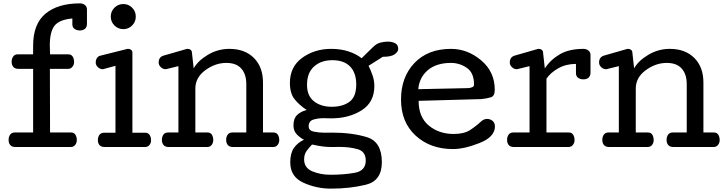

<svg xmlns="http://www.w3.org/2000/svg" viewBox="-20 -869 4290 1135"><path d="M452.1 -689Q434.1 -689 420.9 -698Q407.7 -707 407.7 -726.1V-759.8Q330.1 -752.9 302.2 -716.8Q274.4 -680.7 274.4 -601.1Q274.4 -596.2 274.7 -591.3Q274.9 -586.4 274.9 -581.5L275.9 -547.9H382.8Q401.4 -547.9 409.7 -534.4Q418 -521 418 -502.9Q418 -486.8 408.4 -474.4Q398.9 -461.9 381.8 -461.9H274.9L275.9 -85.9H398.9Q417.5 -85.9 425.8 -72.5Q434.1 -59.1 434.1 -41Q434.1 -24.9 424.6 -12.5Q415 0 397.9 0H70.8Q50.3 0 40.5 -11.7Q30.8 -23.4 30.8 -42Q30.8 -60.1 39.8 -73Q48.8 -85.9 67.9 -85.9H175.8V-461.9H88.9Q68.4 -461.9 58.6 -473.6Q48.8 -485.4 48.8 -503.9Q48.8 -522 57.9 -534.9Q66.9 -547.9 85.9 -547.9H175.8V-599.1Q175.8 -727.5 249 -788.3Q322.3 -849.1 453.1 -849.1Q469.2 -849.1 481.7 -839.6Q494.1 -830.1 494.1 -813V-729Q494.1 -708.5 482.4 -698.7Q470.7 -689 452.1 -689Z M709 -696.8Q678.2 -696.8 656.5 -718.5Q634.8 -740.2 634.8 -771Q634.8 -801.8 656.5 -823.5Q678.2 -845.2 709 -845.2Q739.7 -845.2 761.2 -823.5Q782.7 -801.8 782.7 -771Q782.7 -740.2 761.2 -718.5Q739.7 -696.8 709 -696.8ZM558.6 -40.5Q558.6 -58.6 567.6 -71.5Q576.7 -84.5 595.7 -84.5H662.6V-480L592.8 -460.9Q591.8 -460.4 590.1 -460.2Q588.4 -460 585.9 -460Q571.3 -460 558.6 -471.9Q545.9 -483.9 545.9 -499Q545.9 -514.6 553 -525.6Q560.1 -536.6 573.7 -540L730 -579.1Q731.4 -579.6 733.4 -579.8Q735.4 -580.1 737.8 -580.1Q748.5 -580.1 755.6 -574Q762.7 -567.9 762.7 -557.1V-84.5H837.9Q856.4 -84.5 864.7 -71Q873 -57.6 873 -39.6Q873 -23.4 863.5 -11.7Q854 0 836.9 0H598.6Q578.1 0 568.4 -11Q558.6 -22 558.6 -40.5Z M1317.9 -497.1Q1252.4 -497.1 1193.6 -453.9Q1134.8 -410.6 1134.8 -345.2V-85.9H1206.1Q1224.6 -85.9 1232.7 -72.5Q1240.7 -59.1 1240.7 -41Q1240.7 -24.9 1231.4 -12.5Q1222.2 0 1205.1 0H977.1Q956.5 0 946.8 -11.7Q937 -23.4 937 -42Q937 -60.1 946 -73Q955.1 -85.9 974.1 -85.9H1034.7V-478L964.8 -460.9Q963.9 -460.4 962.2 -460.2Q960.4 -460 958 -460Q943.4 -460 930.7 -471.9Q918 -483.9 918 -499Q918 -515.6 925 -525.6Q932.1 -535.6 945.8 -540L1082 -579.1Q1084 -579.1 1084.5 -579.6Q1085 -580.1 1086.9 -580.1H1089.8Q1100.1 -580.1 1107.4 -574Q1114.7 -567.9 1114.7 -557.1L1125 -464.8Q1149.9 -509.8 1208.7 -544.9Q1267.6 -580.1 1335.9 -580.1Q1427.2 -580.1 1481 -526.4Q1534.7 -472.7 1534.7 -380.9V-85.9H1595.7Q1614.3 -85.9 1622.6 -72.5Q1630.9 -59.1 1630.9 -41Q1630.9 -24.9 1621.3 -12.5Q1611.8 0 1594.7 0H1356.9Q1336.4 0 1326.7 -11.7Q1316.9 -23.4 1316.9 -42Q1316.9 -60.1 1325.9 -73Q1335 -85.9 1354 -85.9H1436V-372.1Q1436 -430.2 1406.5 -463.6Q1377 -497.1 1317.9 -497.1Z M1693.8 -378.9Q1693.8 -474.6 1766.6 -527.3Q1839.4 -580.1 1938 -580.1Q1994.1 -580.1 2039.8 -565.2Q2085.4 -550.3 2117.7 -524.9L2184.1 -589.8Q2206.1 -611.8 2229.7 -617.4Q2253.4 -623 2272.9 -623Q2296.4 -623 2315.2 -613.8Q2334 -604.5 2334 -580.1Q2334 -563 2313.2 -548.1Q2292.5 -533.2 2243.2 -533.2H2242.7L2158.7 -480Q2170.9 -456.1 2181.9 -424.8Q2192.9 -393.6 2192.9 -359.9Q2192.9 -264.6 2117.9 -217Q2043 -169.4 1938 -169.4Q1928.7 -169.4 1916.7 -169.9Q1904.8 -170.4 1892.6 -170.4Q1860.8 -170.4 1832.8 -162.1Q1804.7 -153.8 1804.7 -122.1Q1804.7 -97.2 1835 -90.8Q1865.2 -84.5 1898.9 -84.5Q1911.1 -84.5 1922.9 -84.7Q1934.6 -85 1943.8 -85Q2062 -85 2149.7 -57.9Q2237.3 -30.8 2237.3 89.8Q2237.3 199.7 2143.1 222.9Q2048.8 246.1 1936 246.1Q1850.6 246.1 1773.2 210.9Q1695.8 175.8 1695.8 90.8Q1695.8 37.1 1717.3 5.9Q1738.8 -25.4 1776.9 -43Q1755.4 -53.7 1735.1 -74.2Q1714.8 -94.7 1714.8 -127.9Q1714.8 -168.9 1736.6 -189.5Q1758.3 -210 1793 -218.8Q1749.5 -247.6 1721.7 -282Q1693.8 -316.4 1693.8 -378.9ZM1824.7 -14.6Q1809.6 0.5 1793.7 21.5Q1777.8 42.5 1777.8 73.2Q1777.8 123.5 1826.2 143.8Q1874.5 164.1 1934.1 164.1Q2010.7 164.1 2076.4 152.6Q2142.1 141.1 2142.1 80.1Q2142.1 26.4 2094.2 12.9Q2046.4 -0.5 1988.8 -0.5Q1973.6 -0.5 1961.2 -0.2Q1948.7 0 1938 0Q1915.5 0 1891.4 -2.7Q1867.2 -5.4 1824.7 -14.6ZM1944.8 -513.2Q1877.9 -513.2 1836.4 -475.8Q1794.9 -438.5 1794.9 -367.2Q1794.9 -302.2 1836.2 -270Q1877.4 -237.8 1940.9 -237.8Q2005.4 -237.8 2045.7 -267.1Q2085.9 -296.4 2085.9 -369.6Q2085.9 -438 2049.8 -475.6Q2013.7 -513.2 1944.8 -513.2Z M2454.6 -272.9Q2454.6 -177.2 2514.4 -127.2Q2574.2 -77.1 2661.6 -77.1Q2723.6 -77.1 2759 -100.3Q2794.4 -123.5 2826.7 -153.3Q2834 -159.7 2842.3 -162.8Q2850.6 -166 2858.9 -166Q2878.4 -166 2892.1 -154.1Q2905.8 -142.1 2905.8 -122.1Q2905.8 -59.6 2815.2 -23.7Q2724.6 12.2 2657.7 12.2Q2523.9 12.2 2437.3 -67.1Q2350.6 -146.5 2350.6 -280.8Q2350.6 -413.6 2430.2 -496.8Q2509.8 -580.1 2646 -580.1Q2743.7 -580.1 2824.2 -512.5Q2904.8 -444.8 2904.8 -337.9Q2904.8 -301.3 2882.1 -293.9Q2859.4 -286.6 2824.7 -283.2ZM2782.2 -369.1Q2782.2 -439 2739.5 -468Q2696.8 -497.1 2646 -497.1Q2560.1 -497.1 2509.5 -454.6Q2459 -412.1 2452.6 -341.8L2746.1 -348.1Q2759.8 -348.6 2771 -353.3Q2782.2 -357.9 2782.2 -369.1Z M3384.8 -491.2Q3326.2 -491.2 3280.3 -465.3Q3234.4 -439.5 3210.4 -403.8V-85.9H3341.3Q3359.9 -85.9 3368.2 -72.5Q3376.5 -59.1 3376.5 -41Q3376.5 -24.9 3366.9 -12.5Q3357.4 0 3340.3 0H3017.6Q2997.1 0 2987.3 -11.7Q2977.5 -23.4 2977.5 -42Q2977.5 -60.1 2986.6 -73Q2995.6 -85.9 3014.6 -85.9H3110.4V-478L3040.5 -460.9Q3039.6 -460.4 3037.8 -460.2Q3036.1 -460 3033.7 -460Q3019 -460 3006.3 -471.9Q2993.7 -483.9 2993.7 -499Q2993.7 -515.6 3000.7 -525.6Q3007.8 -535.6 3021.5 -540L3157.7 -579.1Q3159.7 -579.1 3160.2 -579.6Q3160.6 -580.1 3162.6 -580.1H3165.5Q3175.8 -580.1 3183.1 -574Q3190.4 -567.9 3190.4 -557.1L3200.7 -464.8Q3234.4 -516.1 3289.3 -548.1Q3344.2 -580.1 3429.7 -580.1Q3445.8 -580.1 3458.3 -570.6Q3470.7 -561 3470.7 -543.9V-439.9Q3470.7 -419.4 3459 -409.7Q3447.3 -399.9 3428.7 -399.9Q3410.6 -399.9 3397.7 -408.9Q3384.8 -418 3384.8 -437Z M3921.4 -497.1Q3856 -497.1 3797.1 -453.9Q3738.3 -410.6 3738.3 -345.2V-85.9H3809.6Q3828.1 -85.9 3836.2 -72.5Q3844.2 -59.1 3844.2 -41Q3844.2 -24.9 3835 -12.5Q3825.7 0 3808.6 0H3580.6Q3560.1 0 3550.3 -11.7Q3540.5 -23.4 3540.5 -42Q3540.5 -60.1 3549.6 -73Q3558.6 -85.9 3577.6 -85.9H3638.2V-478L3568.4 -460.9Q3567.4 -460.4 3565.7 -460.2Q3564 -460 3561.5 -460Q3546.9 -460 3534.2 -471.9Q3521.5 -483.9 3521.5 -499Q3521.5 -515.6 3528.6 -525.6Q3535.6 -535.6 3549.3 -540L3685.5 -579.1Q3687.5 -579.1 3688 -579.6Q3688.5 -580.1 3690.4 -580.1H3693.4Q3703.6 -580.1 3710.9 -574Q3718.3 -567.9 3718.3 -557.1L3728.5 -464.8Q3753.4 -509.8 3812.3 -544.9Q3871.1 -580.1 3939.5 -580.1Q4030.8 -580.1 4084.5 -526.4Q4138.2 -472.7 4138.2 -380.9V-85.9H4199.2Q4217.8 -85.9 4226.1 -72.5Q4234.4 -59.1 4234.4 -41Q4234.4 -24.9 4224.9 -12.5Q4215.3 0 4198.2 0H3960.4Q3939.9 0 3930.2 -11.7Q3920.4 -23.4 3920.4 -42Q3920.4 -60.1 3929.4 -73Q3938.5 -85.9 3957.5 -85.9H4039.6V-372.1Q4039.6 -430.2 4010 -463.6Q3980.5 -497.1 3921.4 -497.1Z"/></svg>

Font: Cutive
Style: Regular
Weight: 400
Designer: Vernon Adams
Version: Version 1.002